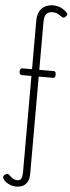

<svg xmlns="http://www.w3.org/2000/svg" viewBox="-146 -1158 664 1816"><g transform="rotate(5 186.5 -250.0)"><path d="M80 619Q53 619 28.5 610Q4 601 -15 586.5Q-34 572 -45 553Q-51 542 -47 532Q-43 522 -30 514Q-18 506 -9.5 506.5Q-1 507 9 517Q25 533 44 545.5Q63 558 86 558Q116 558 125.5 537Q135 516 135 479V-436H42Q32 -436 26 -444Q20 -452 20 -468Q20 -500 41 -500H135V-958Q135 -1017 155.5 -1052Q176 -1087 210 -1103Q244 -1119 281 -1119Q326 -1119 360 -1101.5Q394 -1084 415 -1061Q424 -1052 421.5 -1042.5Q419 -1033 409 -1023Q399 -1013 389.5 -1012Q380 -1011 371 -1018Q350 -1034 329.5 -1044Q309 -1054 282 -1054Q247 -1054 225.5 -1033Q204 -1012 204 -951V-500H343Q362 -500 362 -468Q362 -436 343 -436H204V482Q204 533 188 563Q172 593 144 606Q116 619 80 619Z"/></g></svg>

Font: Playwrite FR Moderne Light
Style: Regular
Weight: 300
Version: Version 1.002